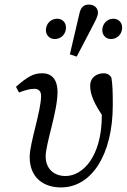

<svg xmlns="http://www.w3.org/2000/svg" viewBox="-20 -808 555 841"><path d="M247 13C381 13 474 -130 474 -348C474 -408 473 -437 468 -468C461 -480 450 -487 434 -487C405 -487 375 -470 375 -432C375 -397 389 -355 445 -278L448 -346L422 -381C425 -351 426 -329 426 -303C426 -121 342 -37 267 -37C214 -37 180 -71 180 -123C180 -178 232 -320 232 -405C232 -457 209 -487 165 -487C127 -487 103 -474 50 -428L63 -403C95 -415 115 -419 130 -419C150 -419 160 -408 160 -388C160 -322 110 -181 110 -121C110 -24 177 13 247 13ZM220 -637C248 -637 269 -659 269 -687C269 -710 253 -726 230 -726C203 -726 181 -704 181 -676C181 -654 197 -637 220 -637ZM316 -560C340 -606 364 -652 388 -698C400 -721 409 -738 409 -753C409 -770 396 -788 369 -788C344 -788 333 -772 328 -749C314 -689 300 -630 286 -570L316 -560ZM466 -637C494 -637 515 -659 515 -687C515 -710 499 -726 476 -726C449 -726 428 -703 428 -676C428 -654 444 -637 466 -637Z"/></svg>

Font: Source Serif Variable
Style: Italic
Weight: 389
Italic angle: -12°
Designer: Frank Grießhammer
Foundry: Adobe Systems Incorporated
Version: Version 3.001;hotconv 1.0.111;makeotfexe 2.5.65597